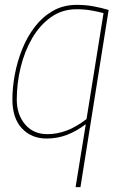

<svg xmlns="http://www.w3.org/2000/svg" viewBox="-20 -560 505 790"><path d="M427 -519 311 210H291L333 -49Q296 -21 256.5 -5.5Q217 10 172 10Q109 10 70 -32Q31 -74 31 -151Q31 -200 41 -253.5Q51 -307 71.5 -358Q92 -409 123.5 -450Q155 -491 198 -515.5Q241 -540 296 -540Q332 -540 364.5 -534Q397 -528 427 -519ZM406 -506Q384 -512 355.5 -517Q327 -522 295 -522Q236 -522 190 -489.5Q144 -457 112.5 -403Q81 -349 65 -283Q49 -217 49 -150Q49 -89 83 -48.5Q117 -8 175 -8Q214 -8 253.5 -22.5Q293 -37 336 -70Z"/></svg>

Font: Georama Thin
Style: Italic
Weight: 100
Italic angle: -9°
Designer: Jean-Baptiste Levee
Foundry: Production Type
Version: Version 1.000